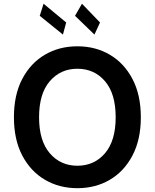

<svg xmlns="http://www.w3.org/2000/svg" viewBox="-20 -981 815 1011"><path d="M721.6 -363.6Q721.6 -246.1 677.7 -162.5Q633.9 -78.8 558.4 -34.4Q483 9.9 387.4 9.9Q291.9 9.9 216.3 -34.6Q140.6 -79.2 96.9 -162.8Q53.3 -246.4 53.3 -363.6Q53.3 -481.2 96.9 -564.8Q140.6 -648.4 216.3 -692.8Q291.9 -737.2 387.4 -737.2Q483 -737.2 558.4 -692.8Q633.9 -648.4 677.7 -564.8Q721.6 -481.2 721.6 -363.6ZM589.1 -363.6Q589.1 -487.9 532.8 -553.4Q476.6 -619 387.4 -619Q298.7 -619 242.2 -553.4Q185.7 -487.9 185.7 -363.6Q185.7 -239.7 242.2 -174Q298.7 -108.3 387.4 -108.3Q476.6 -108.3 532.8 -174Q589.1 -239.7 589.1 -363.6ZM477.3 -799 375 -897.7 411.6 -961.3 506.7 -862.6ZM311.4 -799 189.3 -897.7 209.5 -961.3 328.5 -862.6Z"/></svg>

Font: Inter Zeller Semi Bold
Style: Regular
Weight: 600
Designer: Rasmus Andersson; Joe Bland
Foundry: zeller
Version: Version 3.015;git-dec3a8cb1